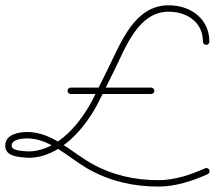

<svg xmlns="http://www.w3.org/2000/svg" viewBox="-32 -579 805 719"><path d="M752 -423C752 -423 752 -423 752 -423C752 -509.9 680.8 -559.2 599.3 -559.2C471.5 -559.2 420.5 -418.8 372.8 -322.5C354.5 -285.8 336.3 -249 318 -212.2C273.2 -121.8 185 -12 74 -12C74 -12 74.3 -12 74.6 -12C74.9 -12 75.2 -11.9 75.2 -11.9C58.7 -13.6 11.6 -12.7 11.6 -33.3C11.6 -58.3 53.1 -60.7 70.6 -60.7C155.4 -60.7 226.4 12.6 295.7 52.3C377.9 99.3 466.9 119.7 561.3 119.7C624.2 119.7 689 98.9 745.8 73.1C751.8 70.4 754.4 63.3 751.7 57.2C749 51.2 741.8 48.5 735.8 51.3C735.8 51.3 735.8 51.3 735.8 51.3C682.3 75.7 620.7 95.7 561.3 95.7C471.1 95.7 386.2 76.4 307.7 31.5C232.7 -11.4 162.4 -84.7 70.6 -84.7C37.5 -84.7 -12.4 -75.9 -12.4 -33.3C-12.4 9.4 42.1 8.9 72.8 11.9C72.8 11.9 73.1 12 73.4 12C73.7 12 74 12 74 12C195 12 290.3 -102.3 339.5 -201.6C357.8 -238.3 376 -275.1 394.3 -311.9C437.1 -398.3 484.8 -535.2 599.3 -535.2C667.5 -535.2 728 -496.5 728 -423C728 -416.4 733.4 -411 740 -411C746.6 -411 752 -416.4 752 -423ZM233 -227C233 -227 233 -227 233 -227C333.3 -227 433.7 -227 534 -227C540.6 -227 546 -232.4 546 -239C546 -245.6 540.6 -251 534 -251C534 -251 534 -251 534 -251C433.7 -251 333.3 -251 233 -251C226.4 -251 221 -245.6 221 -239C221 -232.4 226.4 -227 233 -227Z"/></svg>

Font: FRB American Cursive Guidelines Light
Style: Italic
Weight: 300
Italic angle: -25°
Version: Version 2.0;Modular Font Editor K font №1